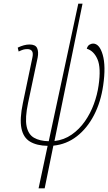

<svg xmlns="http://www.w3.org/2000/svg" viewBox="-20 -780 586 1040"><path d="M189 240 238 10Q179 9 142.5 -13Q106 -35 96 -85.5Q86 -136 104 -222L155 -466Q161 -492 153.5 -503Q146 -514 128 -514Q115 -514 105.5 -511Q96 -508 81 -501L76 -522Q111 -539 140 -539Q172 -539 181 -519.5Q190 -500 184 -468L132 -222Q115 -141 124 -96.5Q133 -52 164 -34Q195 -16 244 -15L404 -760H427L275 -16Q327 -22 368.5 -51Q410 -80 440 -123Q470 -166 488.5 -216.5Q507 -267 514 -317Q528 -413 508 -459Q488 -505 450 -516Q455 -533 465.5 -538.5Q476 -544 484 -544Q519 -544 536.5 -483Q554 -422 539 -318Q526 -227 489 -156Q452 -85 396 -41.5Q340 2 269 9L222 240Z"/></svg>

Font: Noto Serif ExtraCondensed Thin
Style: Italic
Weight: 100
Width: 2
Italic angle: -12°
Designer: Monotype Design Team
Foundry: Monotype Imaging Inc.
Version: Version 2.013